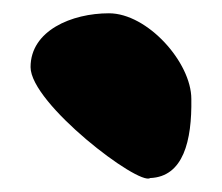

<svg xmlns="http://www.w3.org/2000/svg" viewBox="-20 -618 334 289"><path d="M26 -517C26 -462 189 -338 206 -350C256 -352 269 -406 268 -469C268 -524 202 -598 144 -598C88 -598 26 -572 26 -517Z"/></svg>

Font: Recovery
Style: Regular
Weight: 400
Version: Version 0.27